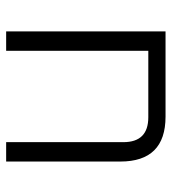

<svg xmlns="http://www.w3.org/2000/svg" viewBox="13 -571 558 624"><g transform="rotate(90 292.0 -259.0)"><path d="M82 0V-518H359Q505 -518 505 -371V0H442V-381Q442 -462 361 -462H145V0Z"/></g></svg>

Font: Oxanium ExtraLight Light
Style: Regular
Weight: 300
Version: Version 2.000